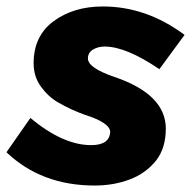

<svg xmlns="http://www.w3.org/2000/svg" viewBox="-33 -567 606 594"><path d="M260 7Q95 7 -13 -96L61 -202Q162 -118 249 -118Q305 -118 308 -158Q308 -187 230.5 -211.5Q189 -226 147 -250Q116.5 -267.5 93.8 -298.8Q71 -330 71 -371Q71 -456 133 -501.5Q195 -547 285 -547Q420 -547 538 -459L460 -353Q357 -423 291 -423Q270 -423 254.5 -413.5Q239 -404 239 -386Q239 -357 321 -329Q480 -275 480 -169Q480 -109 450 -70.5Q418 -30.5 368.2 -11.8Q318.5 7 260 7Z"/></svg>

Font: Argentum Sans
Style: Bold Italic
Weight: 700
Italic angle: -11°
Designer: Julieta Ulanovsky (font), Cristiano Sobral (main changes and remaster)
Foundry: Julieta Ulanovsky (font), Cristiano Sobral (main changes and remaster)
Version: Version 2.007;June 15, 2022;FontCreator 14.0.0.2814 64-bit; 